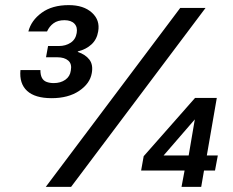

<svg xmlns="http://www.w3.org/2000/svg" viewBox="-20 -731 912 751"><path d="M182 -347Q117 -347 86 -375.5Q55 -404 60 -457H138Q138 -438 144 -426.5Q150 -415 162.5 -410.5Q175 -406 190 -406Q217 -406 235.5 -419Q254 -432 257 -455Q262 -481 247 -494Q232 -507 204 -507H160L168 -551H210Q237 -551 256.5 -564Q276 -577 280 -602Q284 -625 271 -638.5Q258 -652 232 -652Q206 -652 189.5 -640Q173 -628 164 -608H91Q102 -651 143 -681Q184 -711 249 -711Q307 -711 339.5 -681.5Q372 -652 364 -608Q359 -577 338 -557.5Q317 -538 285 -530L284 -528Q314 -518 329.5 -498Q345 -478 339 -445Q332 -404 289.5 -375.5Q247 -347 182 -347ZM159 0 685 -700H784L258 0ZM690 0 702 -64H532L542 -120L743 -348H828L789 -123H832L821 -64H778L767 0ZM620 -123H718L742 -264Z"/></svg>

Font: DM Sans 17pt Medium
Style: Italic
Weight: 500
Italic angle: -10°
Version: Version 4.004;gftools[0.9.30]